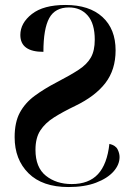

<svg xmlns="http://www.w3.org/2000/svg" viewBox="-20 -744 536 774"><path d="M256 10Q151 10 95 -45.5Q39 -101 39 -191Q39 -251 60 -290Q81 -329 119.5 -357.5Q158 -386 210 -413Q264 -441 297.5 -463Q331 -485 346.5 -512.5Q362 -540 362 -584Q362 -649 333.5 -681.5Q305 -714 258 -714Q202 -714 178.5 -671Q155 -628 155 -535Q62 -535 62 -603Q62 -651 108.5 -687.5Q155 -724 244 -724Q340 -724 393 -675.5Q446 -627 446 -541Q446 -463 405 -409.5Q364 -356 283 -317Q233 -293 197.5 -270.5Q162 -248 142.5 -218Q123 -188 123 -140Q123 -69 165 -35.5Q207 -2 269 -2Q338 -2 375 -42Q412 -82 421 -164Q446 -158 454 -142Q462 -126 462 -111Q462 -80 437.5 -52.5Q413 -25 367 -7.5Q321 10 256 10Z"/></svg>

Font: Noto Serif Display Condensed SemiBold
Style: Regular
Weight: 600
Width: 3
Designer: Monotype Design Team
Foundry: Monotype Imaging Inc.
Version: Version 2.009